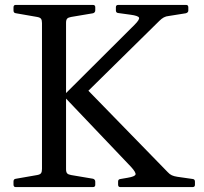

<svg xmlns="http://www.w3.org/2000/svg" viewBox="-20 -762 830 782"><path d="M470 0Q461 0 461 -10V-23Q461 -32 471 -33L500 -38Q530 -43 532 -51.5Q534 -60 514 -82L238 -372L528 -661Q550 -683 546 -690.5Q542 -698 512 -702L461 -709Q452 -710 452 -720V-733Q452 -742 462 -742H738Q747 -742 747 -732V-719Q747 -711 737 -708L668 -697Q656 -696 647 -691Q638 -686 629 -677L304 -357L322 -411L663 -61Q671 -52 680 -48Q689 -44 702 -42L765 -33Q774 -32 774 -22V-9Q774 0 764 0ZM151 0V-742H249V0ZM44 0Q35 0 35 -10V-23Q35 -33 45 -34L131 -49Q143 -51 147 -56.5Q151 -62 151 -74V-215H249V-73Q249 -61 253.5 -56Q258 -51 270 -49L359 -34Q368 -31 368 -22V-9Q368 0 358 0ZM35 -732Q35 -742 44 -742H358Q368 -742 368 -733V-720Q368 -711 359 -708L270 -693Q258 -691 253.5 -686Q249 -681 249 -669V-527H151V-668Q151 -680 147 -685.5Q143 -691 131 -693L45 -708Q35 -709 35 -719Z"/></svg>

Font: Hahmlet
Style: Regular
Weight: 400
Designer: Minjoo Ham & Mark Frömberg
Foundry: hypertype
Version: Version 1.002